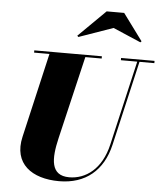

<svg xmlns="http://www.w3.org/2000/svg" viewBox="-65 -1076 968 1146"><g transform="rotate(5 419.0 -503.0)"><path d="M577 -924.5 743.5 -853 750 -859.5 632 -1019.5H527L365 -859.5L372 -852.5ZM117 -750V-736.5H209L92 -230C54 -66 169 15 332 15C490 15 595.5 -73 631.5 -230L748.5 -736.5H837.5V-750H637V-736.5H735L618 -230C583.5 -79.5 488 -13.5 390.5 -13.5C276.5 -13.5 277.5 -115 307 -240L424 -736.5H522V-750Z"/></g></svg>

Font: Bodoni* 16pt Fatface
Style: Italic
Weight: 900
Italic angle: -13°
Version: Version 2.3